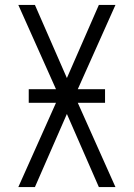

<svg xmlns="http://www.w3.org/2000/svg" viewBox="-20 -755 540 775"><path d="M54 0 206 -340H96V-395H206L54 -735H121L250 -440L379 -735H446L294 -395H404V-340H294L446 0H379L250 -295L121 0Z"/></svg>

Font: Iosevka SS18 Light
Style: Regular
Weight: 300
Monospace: yes
Designer: Belleve Invis
Foundry: Belleve Invis
Version: Version 25.1.1; ttfautohint (v1.8.4)